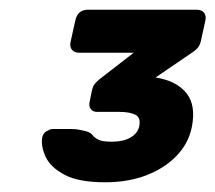

<svg xmlns="http://www.w3.org/2000/svg" viewBox="-20 -720 443 395"><path d="M196.7 -345Q142.1 -345 113.3 -360.2Q84.4 -375.5 74.3 -396.6Q64.3 -417.7 66.6 -435.6Q68 -445.6 75.8 -450.1Q83.6 -454.6 87.6 -454.6H127Q135.9 -454.6 144 -452.9Q152.1 -451.2 159.1 -449.4Q166.9 -446.7 170.8 -441.6Q174.7 -436.5 182.7 -432.5Q190.7 -428.5 210.6 -428.5Q233.6 -428.5 248.5 -437.1Q263.4 -445.7 266.5 -460.4Q270 -478.1 258.6 -483.9Q247.1 -489.8 225.8 -489.8H180.1Q170.8 -489.8 166.6 -495.8Q162.4 -501.8 164.4 -510.5L169.3 -535Q171.3 -542.6 174.8 -547.2Q178.4 -551.8 184.4 -556.8L255.1 -611.5H143.1Q133.1 -611.5 128.1 -617.5Q123.1 -623.5 125.1 -633.5L135 -678Q140 -700 161 -700H384.6Q394.6 -700 399.6 -694Q404.6 -688 402.6 -678L394 -639.1Q392.6 -630.6 388.7 -624.3Q384.9 -618 373.7 -610.8L300.2 -560.7Q343.7 -553.4 363.7 -528.2Q383.7 -503 374.5 -457.9Q367.5 -424.2 342.7 -398.9Q318 -373.5 280.6 -359.2Q243.2 -345 196.7 -345Z"/></svg>

Font: Rubik Light
Style: Italic
Weight: 300
Italic angle: -12°
Designer: Hubert and Fischer
Foundry: Hubert and Fischer
Version: Version 2.300;gftools[0.9.30]